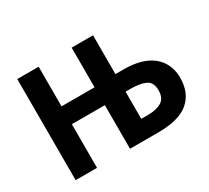

<svg xmlns="http://www.w3.org/2000/svg" viewBox="-139 -944 1279 1174"><g transform="rotate(-30 501.0 -357.0)"><path d="M90 0V-714H241V-434H474V-714H625V-440H681Q776 -440 837 -412Q898 -384 927.5 -335Q957 -286 957 -223Q957 -117 889 -58.5Q821 0 673 0H474V-308H241V0ZM625 -124H671Q733 -124 768.5 -146Q804 -168 804 -223Q804 -280 765.5 -298Q727 -316 660 -316H625Z"/></g></svg>

Font: Noto Sans IKEA
Style: Bold
Weight: 600
Designer: Monotype Design Team
Foundry: Monotype Imaging Inc.
Version: Version 2.001